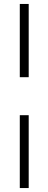

<svg xmlns="http://www.w3.org/2000/svg" viewBox="-20 -770 245 970"><path d="M80 -380V-750H125V-380ZM80 180V-188H125V180Z"/></svg>

Font: Mukta Mahee ExtraLight
Style: Regular
Weight: 275
Designer: Shuchita Grover, Noopur Datye, Girish Dalvi, Yashodeep Gholap
Foundry: Ek Type
Version: Version 2.538;PS 1.000;hotconv 16.6.51;makeotf.lib2.5.65220;